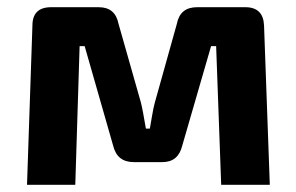

<svg xmlns="http://www.w3.org/2000/svg" viewBox="-20 -513 823 533"><path d="M527 -493H661Q711 -493 713 -442L729 0H594L580 -385H566L486 -109Q475 -63 431 -63H351Q305 -63 294 -109L215 -385H201L189 0H55L70 -442Q70 -493 122 -493H254Q300 -493 309 -447L371 -229Q376 -210 385 -156H396Q397 -161 401.5 -188Q406 -215 410 -229L471 -447Q480 -493 527 -493Z"/></svg>

Font: Exo 2.0
Style: Bold
Weight: 700
Designer: Natanael Gama
Version: Version 1.001;PS 001.001;hotconv 1.0.70;makeotf.lib2.5.58329